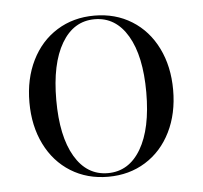

<svg xmlns="http://www.w3.org/2000/svg" viewBox="-40 -476 556 527"><g transform="rotate(-5 238.0 -212.0)"><path d="M436 -212Q436 -147 411 -96.5Q386 -46 341 -18Q296 10 238 10Q180 10 135 -18Q90 -46 65 -96.5Q40 -147 40 -212Q40 -277 65 -327.5Q90 -378 135 -406Q180 -434 238 -434Q296 -434 341 -406Q386 -378 411 -327.5Q436 -277 436 -212ZM238 0Q296 0 329 -56Q362 -112 362 -212Q362 -312 329 -368Q296 -424 238 -424Q180 -424 147 -368Q114 -312 114 -212Q114 -112 147 -56Q180 0 238 0Z"/></g></svg>

Font: Libre Caslon Display
Style: Regular
Weight: 400
Designer: Pablo Impallari, Rodrigo Fuenzalida
Foundry: Pablo Impallari, Rodrigo Fuenzalida
Version: Version 1.100; ttfautohint (v1.6) -l 8 -r 50 -G 200 -x 14 -D